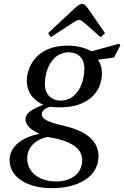

<svg xmlns="http://www.w3.org/2000/svg" viewBox="-20 -740 648 1002"><path d="M231 -567 245 -546 360 -621C372 -629 385 -636 392 -636C401 -636 410 -629 420 -621L505 -546L528 -567L439 -696C430 -708 420 -720 409 -720C397 -720 384 -709 369 -696ZM30 96C30 185 123 242 250 242C385 242 494 185 494 75C494 0 437 -54 319 -82C235 -102 198 -116 198 -144C198 -163 218 -177 242 -183C262 -180 281 -180 296 -180C435 -180 512 -256 512 -359C512 -386 504 -411 491 -428L575 -440L608 -503L602 -512L457 -472C431 -489 382 -502 333 -502C169 -502 120 -389 120 -318C120 -244 174 -206 204 -195V-193C173 -180 113 -158 113 -118C113 -85 143 -62 184 -43V-41C116 -29 30 13 30 96ZM122 87C122 15 187 -19 228 -25C291 -16 409 10 409 94C409 170 347 207 272 207C185 207 122 159 122 87ZM214 -301C214 -364 245 -467 340 -467C370 -467 420 -452 420 -383C420 -290 372 -215 297 -215C244 -215 214 -251 214 -301Z"/></svg>

Font: Heuristica
Style: Italic
Weight: 400
Italic angle: -13°
Version: Version 1.0.1